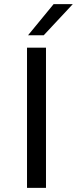

<svg xmlns="http://www.w3.org/2000/svg" viewBox="-20 -911 373 931"><path d="M116 -740 240 -891H333L192 -740ZM111 0V-680H203V0Z"/></svg>

Font: Martel Sans
Style: Regular
Weight: 400
Designer: Dan Reynolds and Mathieu Réguer
Foundry: Dan Reynolds and Mathieu Réguer
Version: Version 1.001;PS 001.001;hotconv 1.0.70;makeotf.lib2.5.58329